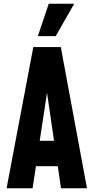

<svg xmlns="http://www.w3.org/2000/svg" viewBox="-20 -1000 497 1020"><path d="M15 0 157 -750H303L442 0H304L287 -117H171L153 0ZM191 -252H267L221 -568H239ZM181 -808 239 -980H374L276 -808Z"/></svg>

Font: Mohave Light
Style: Bold
Weight: 700
Version: Version 2.003